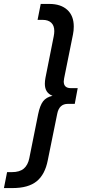

<svg xmlns="http://www.w3.org/2000/svg" viewBox="-92 -762 464 976"><path d="M303 -314 288 -234H253Q209 -234 199 -184L151 52Q137 125 94.5 159.5Q52 194 -28 194H-72L-56 113H-32Q8 113 29 95Q50 77 57 42L102 -182Q111 -226 127 -247Q143 -268 175 -275Q136 -290 136 -336Q136 -350 139 -366L181 -577Q184 -592 184 -604Q184 -632 168.5 -646.5Q153 -661 125 -661H99L115 -742H159Q217 -742 250 -712Q283 -682 283 -627Q283 -606 279 -587L234 -364Q232 -352 232 -348Q232 -314 268 -314Z"/></svg>

Font: Idrija
Style: Italic
Weight: 500
Italic angle: -11.3°
Designer: Julieta Ulanovsky
Foundry: Julieta Ulanovsky
Version: Version 7.200